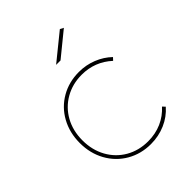

<svg xmlns="http://www.w3.org/2000/svg" viewBox="-208 -856 973 973"><g transform="rotate(-45 278.5 -369.5)"><path d="M479 -448.2 465.8 -434.1Q397 -497.1 303.2 -497.1Q237.3 -497.1 184.1 -466.6Q130.9 -436 100.8 -382.1Q70.8 -328.1 70.8 -258.8Q70.8 -189.9 100.8 -135.5Q130.9 -81.1 183.8 -50.5Q236.8 -20 303.2 -20Q356.4 -20 400.6 -39.6Q444.8 -59.1 477.1 -95.2L490.2 -81.1Q456.1 -42 407.5 -21Q358.9 0 303.2 0Q232.4 0 174.8 -33.4Q117.2 -66.9 84.5 -126Q51.8 -185.1 51.8 -258.8Q51.8 -333 84.5 -392.1Q117.2 -451.2 174.6 -484.1Q231.9 -517.1 303.2 -517.1Q354 -517.1 399.4 -499Q444.8 -481 479 -448.2ZM278.8 -624H247.1L388.7 -738.8L407.7 -729Z"/></g></svg>

Font: Montserrat
Style: Thin
Weight: 250
Designer: Julieta Ulanovsky
Foundry: Julieta Ulanovsky
Version: Version 1.000;PS 002.000;hotconv 1.0.70;makeotf.lib2.5.58329